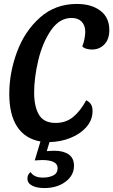

<svg xmlns="http://www.w3.org/2000/svg" viewBox="-20 -700 574 973"><path d="M397 -465Q404 -481 408 -502.5Q412 -524 412 -539Q412 -571 394 -590Q376 -609 343 -609Q281 -609 238 -546Q195 -483 174 -394.5Q153 -306 153 -231Q153 -160 177.5 -118.5Q202 -77 262 -77Q314 -77 351 -107.5Q388 -138 417 -192Q434 -183 441.5 -170.5Q449 -158 449 -137Q449 -92 418 -56.5Q387 -21 337 -1Q287 19 231 20L217 66Q237 64 257 64Q301 64 328 82.5Q355 101 355 140Q355 189 312 221Q269 253 205 253Q166 253 142.5 240.5Q119 228 119 205Q119 184 135 172Q152 200 198 200Q228 200 250 189Q272 178 272 152Q272 111 193 111Q182 111 156 113L185 17Q107 3 67 -58Q27 -119 27 -224Q27 -331 66 -436.5Q105 -542 182.5 -611Q260 -680 369 -680Q444 -680 489 -645.5Q534 -611 534 -548Q534 -501 509 -475Q484 -449 446 -449Q431 -449 417.5 -453Q404 -457 397 -465Z"/></svg>

Font: Sansita
Style: Italic
Weight: 400
Italic angle: -11°
Designer: Pablo Cosgaya
Foundry: Omnibus-Type
Version: Version 1.006